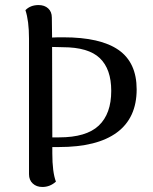

<svg xmlns="http://www.w3.org/2000/svg" viewBox="-20 -724 603 756"><path d="M229 -577.1Q375.5 -577.1 446.8 -527.3Q518.1 -477.5 518.1 -372.1Q518.1 -259.8 440.4 -202.4Q362.8 -145 211.9 -145H186V-120.1Q186 -46.4 200.2 -8.8Q176.8 12.2 147 12.2Q123.5 12.2 108.9 -1.5Q94.2 -15.1 94.2 -38.1V-571.8Q94.2 -642.1 80.1 -684.1Q100.1 -704.1 131.8 -704.1Q155.3 -704.1 169.7 -690.9Q184.1 -677.7 184.1 -654.8L185.1 -576.2Q200.2 -577.1 229 -577.1ZM212.9 -183.1Q319.8 -183.1 368.9 -229.5Q418 -275.9 418 -366.2Q418 -452.1 373 -495.1Q328.1 -538.1 227.1 -538.1Q224.1 -538.1 208.7 -538.6Q193.4 -539.1 185.1 -539.1L186 -183.1Z"/></svg>

Font: Arima Madurai Medium
Style: Regular
Weight: 500
Designer: Joana Correia and Natanael Gama
Foundry: NDISCOVER
Version: Version 1.019;PS 001.019;hotconv 1.0.88;makeotf.lib2.5.64775